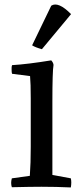

<svg xmlns="http://www.w3.org/2000/svg" viewBox="-20 -819 350 843"><path d="M210 -372V-51L291 -36Q292 -31 292.5 -27Q293 -23 293 -18Q293 -13 292.5 -7.5Q292 -2 291 4Q228 1 162 1Q139 1 106.5 1.5Q74 2 32 3Q29 -6 29 -16Q29 -25 32 -36L111 -47Q113 -75 114 -106.5Q115 -138 115 -174V-387Q115 -453 112 -485L33 -495Q31 -500 31 -512Q31 -517 31 -522Q31 -527 33 -533Q101 -537 205 -554Q214 -544 215 -534Q210 -506 210 -372ZM292 -757 164 -603Q135 -611 121 -620L205 -794Q236 -814 292 -757Z"/></svg>

Font: Adamina
Style: Regular
Weight: 400
Designer: Cyreal (www.cyreal.org)
Foundry: Alexei Vanyashin
Version: Version 1.013